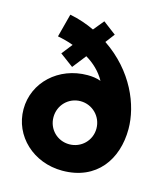

<svg xmlns="http://www.w3.org/2000/svg" viewBox="-105 -771 752 862"><g transform="rotate(15 270.5 -339.5)"><path d="M301.8 -599.6 334 -642.1 273.4 -688 233.4 -639.2C199.2 -655.3 160.6 -668.9 118.2 -677.2L89.8 -568.8C114.3 -564 138.7 -558.1 163.1 -548.8L124 -499L186.5 -452.6L235.8 -515.6C271 -494.6 303.7 -465.3 325.7 -425.3C305.7 -432.6 284.7 -435.1 263.7 -435.1C129.4 -435.1 24.9 -337.9 24.9 -213.4C24.9 -88.9 129.4 8.8 263.7 8.8C423.8 8.8 503.4 -107.9 503.4 -248.5C503.4 -358.9 444.8 -503.4 301.8 -599.6ZM263.7 -113.8C208 -113.8 164.1 -157.2 164.1 -213.4C164.1 -269.5 208 -314 263.7 -314C318.8 -314 363.8 -269.5 363.8 -213.4C363.8 -157.2 318.8 -113.8 263.7 -113.8Z"/></g></svg>

Font: Now ExtraBold
Style: Regular
Weight: 800
Designer: Alfredo Marco Pradil
Foundry: Alfredo Marco Pradil
Version: Version 1.200;hotconv 1.0.109;makeotfexe 2.5.65596